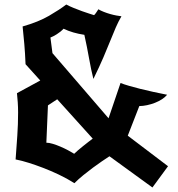

<svg xmlns="http://www.w3.org/2000/svg" viewBox="-20 -792 785 849"><path d="M654 37 464 -101Q450 -92 431 -79Q412 -66 391 -50.5Q370 -35 348.5 -17.5Q327 0 309 18Q276 -3 240 -20Q204 -37 170 -50Q136 -63 107 -72Q78 -81 58 -85L49 -87Q53 -141 56.5 -192Q60 -243 60 -295Q60 -318 58.5 -339.5Q57 -361 55 -380L158 -436L93 -508Q91 -557 87.5 -597Q84 -637 80 -675Q150 -695 196.5 -722Q243 -749 273 -772Q288 -764 306.5 -756.5Q325 -749 343 -742.5Q361 -736 375.5 -731.5Q390 -727 396 -725Q400 -728 406.5 -738Q413 -748 415 -751Q425 -745 439 -739.5Q453 -734 467 -730Q481 -726 494.5 -723.5Q508 -721 517 -720Q503 -696 492 -670.5Q481 -645 468 -612.5Q455 -580 437.5 -539Q420 -498 393 -443Q383 -482 374 -533Q365 -584 353 -638Q327 -642 304.5 -648.5Q282 -655 261 -665Q248 -651 231 -640.5Q214 -630 203 -626L212 -557L460 -269L513 -425Q528 -419 550.5 -412.5Q573 -406 600.5 -399Q628 -392 658.5 -385.5Q689 -379 719 -373Q710 -362 696 -353Q682 -344 665.5 -337.5Q649 -331 630.5 -327Q612 -323 596 -323L545 -192L723 -57ZM308 -112Q314 -118 325 -127.5Q336 -137 348 -146.5Q360 -156 371.5 -165Q383 -174 390 -179L233 -353L192 -326L185 -161Q197 -161 213.5 -156Q230 -151 247.5 -143.5Q265 -136 281 -127.5Q297 -119 308 -112Z"/></svg>

Font: New Rocker
Style: Regular
Weight: 400
Designer: Pablo Impallari, Brenda Gallo, Rodrigo Fuenzalida
Foundry: Pablo Impallari, Brenda Gallo, Rodrigo Fuenzalida
Version: Version 1.000; ttfautohint (v0.93) -l 8 -r 50 -G 200 -x 14 -